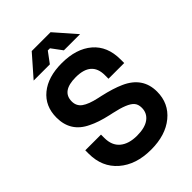

<svg xmlns="http://www.w3.org/2000/svg" viewBox="-258 -998 1123 1123"><g transform="rotate(-45 303.0 -437.0)"><path d="M309 14Q185 14 109.5 -51.5Q34 -117 34 -228V-256H164V-228Q164 -166 202.5 -134Q241 -102 309 -102Q375 -102 409.5 -128Q444 -154 444 -198Q444 -228 428 -245Q401 -275 303 -296L280 -301Q204 -318 157 -342Q50 -392 50 -510Q50 -605 116.5 -659.5Q183 -714 297 -714Q417 -714 486.5 -654.5Q556 -595 556 -486V-456H426V-486Q426 -598 297 -598Q180 -598 180 -514Q180 -476 209.5 -454.5Q239 -433 303 -419L326 -414Q406 -396 457 -373Q574 -321 574 -202Q574 -105 501.5 -45.5Q429 14 309 14ZM243 -758H109L223 -888H379L493 -758H359L310 -824H292Z"/></g></svg>

Font: Rootstock Sans Headline
Style: Bold
Weight: 700
Designer: Florian Karsten
Foundry: Florian Karsten
Version: Version 2.000;FEAKit 1.0